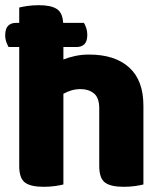

<svg xmlns="http://www.w3.org/2000/svg" viewBox="-20 -711 631 739"><path d="M224 -1Q213 2 192.5 5Q172 8 148 8Q98 8 76 -8.5Q54 -25 54 -72V-530H13Q9 -537 4.5 -549Q0 -561 0 -575Q0 -600 11 -611.5Q22 -623 42 -623H54V-682Q65 -685 85.5 -688Q106 -691 130 -691Q176 -691 198.5 -676.5Q221 -662 223 -623H303Q308 -615 312 -603Q316 -591 316 -577Q316 -552 305 -541Q294 -530 274 -530H224V-482Q244 -490 269 -495.5Q294 -501 323 -501Q422 -501 477 -451.5Q532 -402 532 -304V-1Q521 2 500.5 5Q480 8 456 8Q406 8 384 -8.5Q362 -25 362 -72V-294Q362 -335 341.5 -351.5Q321 -368 291 -368Q271 -368 254.5 -363Q238 -358 224 -350V-1Z"/></svg>

Font: Baloo Paaji 2 ExtraBold
Style: Regular
Weight: 800
Designer: Shuchita Grover, Noopur Datye and Ek Type
Foundry: Ek Type
Version: Version 1.640;hotconv 1.0.111;makeotfexe 2.5.65597; ttfautoh